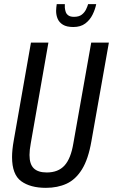

<svg xmlns="http://www.w3.org/2000/svg" viewBox="-20 -892 544 924"><path d="M201 12Q126 12 82 -20Q38 -52 38 -136Q38 -153 40 -173Q42 -193 46 -215L129 -687H213L128 -202Q125 -186 123.5 -172Q122 -158 122 -146Q122 -102 142.5 -82Q163 -62 205 -62Q260 -62 290.5 -95.5Q321 -129 333 -202L419 -687H504L420 -213Q405 -126 374.5 -77Q344 -28 300.5 -8Q257 12 201 12ZM333 -762Q301 -762 283 -773Q265 -784 257.5 -801.5Q250 -819 250 -840Q250 -848 251 -856Q252 -864 253 -872H292Q292 -869 292 -864Q292 -859 292 -855Q293 -844 296.5 -834Q300 -824 309.5 -817.5Q319 -811 336 -811Q360 -811 373.5 -821.5Q387 -832 394 -846.5Q401 -861 404 -872H443Q438 -847 425.5 -821.5Q413 -796 390.5 -779Q368 -762 333 -762Z"/></svg>

Font: Archivo ExtraCondensed
Style: Italic
Weight: 400
Width: 2
Italic angle: -10°
Designer: Hector Gatti
Foundry: Omnibus-Type
Version: Version 2.001